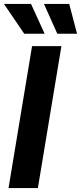

<svg xmlns="http://www.w3.org/2000/svg" viewBox="-32 -964 415 984"><path d="M282.7 -727.5 162.1 0H11.7L132.3 -727.5ZM92.3 -791 -11.7 -943.8H127L196.8 -791ZM261.7 -791 193.4 -943.8H322.8L362.8 -791Z"/></svg>

Font: Inter Display
Style: Bold Italic
Weight: 700
Italic angle: -9.39999°
Designer: Rasmus Andersson
Foundry: rsms
Version: Version 4.000;git-a52131595